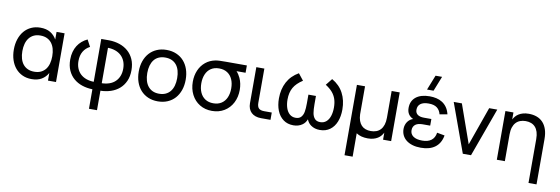

<svg xmlns="http://www.w3.org/2000/svg" viewBox="-67 -1322 6109 2096"><g transform="rotate(10 2987.5 -274.0)"><path d="M555 -540V0H466V-84.5Q440 -37.5 395.8 -11.2Q351.5 15 285.5 15Q229.5 15 184 -6Q138.5 -27 106.5 -64.8Q74.5 -102.5 57.2 -154.8Q40 -207 40 -269.5Q40 -333 57.5 -385.5Q75 -438 107 -475.8Q139 -513.5 184.5 -534.2Q230 -555 285.5 -555Q351.5 -555 395.8 -528.5Q440 -502 466 -455.5V-540ZM300.5 -470.5Q258.5 -470.5 227.5 -455.8Q196.5 -441 175.8 -414.5Q155 -388 144.8 -351Q134.5 -314 134.5 -269.5Q134.5 -224 145 -187Q155.5 -150 176.2 -124Q197 -98 228 -83.8Q259 -69.5 300.5 -69.5Q343 -69.5 374 -84.2Q405 -99 425.5 -125.2Q446 -151.5 456 -188.5Q466 -225.5 466 -269.5Q466 -315.5 455.5 -352.5Q445 -389.5 424.2 -415.8Q403.5 -442 372.5 -456.2Q341.5 -470.5 300.5 -470.5Z M960 9Q899.5 7.5 845.8 -10.2Q792 -28 751.8 -62.5Q711.5 -97 688.2 -148.8Q665 -200.5 665 -269.5Q665 -316 675.8 -354.8Q686.5 -393.5 706 -424.2Q725.5 -455 753 -478.5Q780.5 -502 814 -517.5L854.5 -442Q808 -418.5 782.2 -375Q756.5 -331.5 756.5 -269.5Q756.5 -224 771 -188Q785.5 -152 812.2 -127Q839 -102 876.5 -88.5Q914 -75 960 -74V-549H1049Q1110 -548 1163.5 -530Q1217 -512 1257.2 -477.2Q1297.5 -442.5 1320.8 -390.5Q1344 -338.5 1344 -269.5Q1344 -200.5 1320.8 -148.8Q1297.5 -97 1257.2 -62.2Q1217 -27.5 1163.5 -9.8Q1110 8 1049 9V225H960ZM1049 -74Q1095 -75 1132.8 -88.2Q1170.5 -101.5 1197 -126.8Q1223.5 -152 1238 -188Q1252.5 -224 1252.5 -269.5Q1252.5 -315.5 1238 -351.5Q1223.5 -387.5 1197 -412.8Q1170.5 -438 1132.8 -451.8Q1095 -465.5 1049 -466.5Z M1684.5 15Q1624.5 15 1576.2 -6Q1528 -27 1494.2 -64.8Q1460.5 -102.5 1442.5 -155Q1424.5 -207.5 1424.5 -270.5Q1424.5 -334 1442.8 -386.2Q1461 -438.5 1494.8 -476Q1528.5 -513.5 1576.8 -534.2Q1625 -555 1684.5 -555Q1745 -555 1793.2 -534.2Q1841.5 -513.5 1875.2 -475.8Q1909 -438 1927 -385.8Q1945 -333.5 1945 -270.5Q1945 -207 1926.8 -154.5Q1908.5 -102 1874.8 -64.2Q1841 -26.5 1792.8 -5.8Q1744.5 15 1684.5 15ZM1684.5 -69.5Q1725.5 -69.5 1756.5 -83.8Q1787.5 -98 1808.5 -124.2Q1829.5 -150.5 1840 -187.8Q1850.5 -225 1850.5 -270.5Q1850.5 -317 1840 -354Q1829.5 -391 1808.5 -417Q1787.5 -443 1756.5 -456.8Q1725.5 -470.5 1684.5 -470.5Q1643.5 -470.5 1612.2 -456.5Q1581 -442.5 1560.5 -416.2Q1540 -390 1529.5 -353.2Q1519 -316.5 1519 -270.5Q1519 -224 1529.8 -187Q1540.5 -150 1561.5 -123.8Q1582.5 -97.5 1613.2 -83.5Q1644 -69.5 1684.5 -69.5Z M2285 15Q2208 15 2149 -21Q2090 -57 2057.5 -120.5Q2025 -184 2025 -263Q2025 -333 2049.8 -390Q2074.5 -447 2120.2 -484.5Q2166 -522 2228 -534Q2248.5 -538 2276 -539Q2303.5 -540 2345 -540H2575.5V-459H2475Q2501 -431.5 2519 -392.5Q2545.5 -334 2545.5 -263Q2545.5 -183.5 2513 -120.2Q2480.5 -57 2421.2 -21Q2362 15 2285 15ZM2285 -69.5Q2338.5 -69.5 2375.8 -94Q2413 -118.5 2432 -162.2Q2451 -206 2451 -263Q2451 -319.5 2432 -363Q2413 -406.5 2375.5 -431Q2338 -455.5 2285 -455.5Q2284 -455.5 2283 -455.5Q2230.5 -455.5 2193.5 -430.8Q2156.5 -406 2138 -362.2Q2119.5 -318.5 2119.5 -263Q2119.5 -205 2139 -161.2Q2158.5 -117.5 2195.8 -93.5Q2233 -69.5 2285 -69.5Z M2932.5 0H2827.5Q2793 0 2765.8 -9.5Q2738.5 -19 2719.5 -37Q2700.5 -55 2690.5 -81Q2680.5 -107 2680.5 -140V-539.5H2769.5V-161.5Q2769.5 -118.5 2787.8 -99.8Q2806 -81 2849 -81H2932.5Z M3188 15.5Q3122 15.5 3075.8 -18.8Q3029.5 -53 3006 -112.2Q2982.5 -171.5 2982.5 -247Q2982.5 -350 3024.5 -428.8Q3066.5 -507.5 3150 -555L3208 -482Q3138.5 -437.5 3107.8 -383.5Q3077 -329.5 3077 -251.5Q3077 -199 3090.8 -157.8Q3104.5 -116.5 3131.8 -93Q3159 -69.5 3198 -69.5Q3237.5 -69.5 3258.2 -92.5Q3279 -115.5 3285.8 -152Q3292.5 -188.5 3292.5 -247.5V-343H3376V-251.5Q3376 -191.5 3382.5 -154Q3389 -116.5 3409.8 -93Q3430.5 -69.5 3470.5 -69.5Q3510.5 -69.5 3537.8 -93.5Q3565 -117.5 3578.2 -158.8Q3591.5 -200 3591.5 -251.5Q3591.5 -305 3577.8 -346Q3564 -387 3535.5 -419.8Q3507 -452.5 3460.5 -482L3518.5 -555Q3603 -507 3644.5 -428Q3686 -349 3686 -246.5Q3686 -170.5 3662.5 -111.2Q3639 -52 3592.8 -18.2Q3546.5 15.5 3481 15.5Q3423 15.5 3381.5 -14Q3350 -36 3334 -76.5Q3318.5 -36 3287 -14Q3245.5 15.5 3188 15.5Z M4270 -540V0H4180.5V-78Q4171 -59.5 4156.8 -42.5Q4142.5 -25.5 4122 -12.8Q4101.5 0 4074.5 7.5Q4047.5 15 4012.5 15Q3975 15 3943.2 6.8Q3911.5 -1.5 3885 -19L3885.5 240H3795.5V-540H3885.5V-230Q3887 -188.5 3898 -158.2Q3909 -128 3927.8 -108.2Q3946.5 -88.5 3973 -79Q3999.5 -69.5 4031.5 -69.5Q4065 -69.5 4092.5 -79.8Q4120 -90 4139.5 -111.2Q4159 -132.5 4169.8 -165.5Q4180.5 -198.5 4180.5 -243.5V-540Z M4630.5 -622.5H4558L4623.5 -787.5H4696ZM4600 15Q4548 15 4507 2.5Q4466 -10 4437.8 -32.5Q4409.5 -55 4394.8 -86.2Q4380 -117.5 4380 -155Q4380 -178.5 4386.5 -198.8Q4393 -219 4404.2 -235Q4415.5 -251 4431 -262.5Q4446.5 -274 4464.5 -279.5Q4430.5 -294.5 4412.5 -322Q4394.5 -349.5 4394.5 -391Q4394.5 -429.5 4408.2 -459.8Q4422 -490 4448.5 -511.2Q4475 -532.5 4513.2 -543.8Q4551.5 -555 4600.5 -555Q4639.5 -555 4675 -547Q4710.5 -539 4740.2 -520.2Q4770 -501.5 4791.8 -470.8Q4813.5 -440 4824.5 -395L4739.5 -379.5Q4728.5 -425 4696 -450.2Q4663.5 -475.5 4602.5 -475.5Q4543.5 -475.5 4513 -452.2Q4482.5 -429 4482.5 -386Q4482.5 -351 4507.2 -332.5Q4532 -314 4577.5 -314H4660.5V-240.5H4577.5Q4554 -240.5 4534 -236Q4514 -231.5 4499.5 -221.2Q4485 -211 4476.8 -195Q4468.5 -179 4468.5 -156Q4468.5 -113.5 4502.8 -89Q4537 -64.5 4602.5 -64.5Q4665.5 -64.5 4702.8 -92.5Q4740 -120.5 4748.5 -177.5L4833.5 -162Q4825.5 -116.5 4805.8 -83Q4786 -49.5 4756 -27.8Q4726 -6 4686.8 4.5Q4647.5 15 4600 15Z M5064.5 0 4868.5 -540H4959L5110 -112.5L5261.5 -540H5351.5L5155.5 0Z M5826 -297Q5826 -342 5815.8 -374.8Q5805.5 -407.5 5786.2 -428.8Q5767 -450 5740 -460.2Q5713 -470.5 5679.5 -470.5Q5646.5 -470.5 5619 -460.2Q5591.5 -450 5571.8 -428.8Q5552 -407.5 5541.2 -374.8Q5530.5 -342 5530.5 -297V0H5441.5V-540H5530.5V-462Q5540 -480.5 5554.2 -497.5Q5568.5 -514.5 5589 -527.2Q5609.5 -540 5636.5 -547.5Q5663.5 -555 5698.5 -555Q5747.5 -555 5787.2 -540.5Q5827 -526 5855.5 -496Q5884 -466 5899.5 -420.2Q5915 -374.5 5915 -312V189.5H5826Z"/></g></svg>

Font: Vela Sans Med
Style: Regular
Weight: 500
Designer: Principal design: Mikhail Sharanda - project Manrope.
Design modification: Ravid Balaliev
Foundry: Mikhail Sharanda
Version: Version 1.001